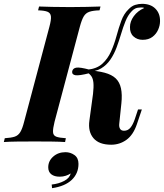

<svg xmlns="http://www.w3.org/2000/svg" viewBox="-61 -742 856 1003"><path d="M224 -106Q215 -70 216 -52Q217 -34 233 -28Q249 -22 283 -20L279 0Q251 -2 208.5 -2.5Q166 -3 122 -3Q72 -3 29 -2.5Q-14 -2 -41 0L-36 -20Q-3 -22 15.5 -28Q34 -34 45 -52Q56 -70 65 -106L197 -602Q207 -639 205 -656.5Q203 -674 187.5 -680.5Q172 -687 138 -688L143 -708Q168 -707 212 -706Q256 -705 306 -705Q350 -705 391.5 -706Q433 -707 464 -708L459 -688Q425 -687 406 -680.5Q387 -674 376.5 -656.5Q366 -639 356 -602ZM587 -59Q607 -59 620 -74.5Q633 -90 643 -119L660 -170H680L654 -93Q635 -37 599.5 -11.5Q564 14 520 14Q456 14 427 -20.5Q398 -55 406 -112L425 -252Q429 -288 427 -309.5Q425 -331 416.5 -343.5Q408 -356 393 -365L395 -375Q449 -372 486 -362Q523 -352 543.5 -332.5Q564 -313 571 -280.5Q578 -248 573 -201L562 -96Q560 -80 566 -69.5Q572 -59 587 -59ZM407 -360Q353 -346 333.5 -349Q314 -352 316 -369Q319 -385 337 -388.5Q355 -392 407 -378ZM625 -681Q607 -662 594.5 -631Q582 -600 571.5 -564.5Q561 -529 548 -494Q535 -459 515.5 -430.5Q496 -402 467 -384.5Q438 -367 394 -368L396 -378Q445 -383 473.5 -409Q502 -435 519 -473Q536 -511 547.5 -553.5Q559 -596 572.5 -633Q586 -670 610 -693Q627 -711 645.5 -716.5Q664 -722 681 -722Q726 -722 751 -696.5Q776 -671 775 -631Q775 -609 765 -586.5Q755 -564 735 -549Q715 -534 684 -534Q656 -534 636.5 -551.5Q617 -569 618 -601Q618 -630 638 -657.5Q658 -685 692 -700Q690 -702 685.5 -702.5Q681 -703 676 -703Q657 -703 645.5 -697.5Q634 -692 625 -681ZM281 53Q307 53 328 68Q349 83 349 114Q349 164 314 197.5Q279 231 211 241L209 222Q246 218 274.5 203Q303 188 308 164Q298 171 283 176Q268 181 251 181Q223 181 207 168.5Q191 156 191 132Q191 99 217 76Q243 53 281 53Z"/></svg>

Font: Playfair Display
Style: Bold Italic
Weight: 700
Italic angle: -14°
Designer: Claus Eggers Sørensen
Foundry: Claus Eggers Sørensen
Version: Version 1.203